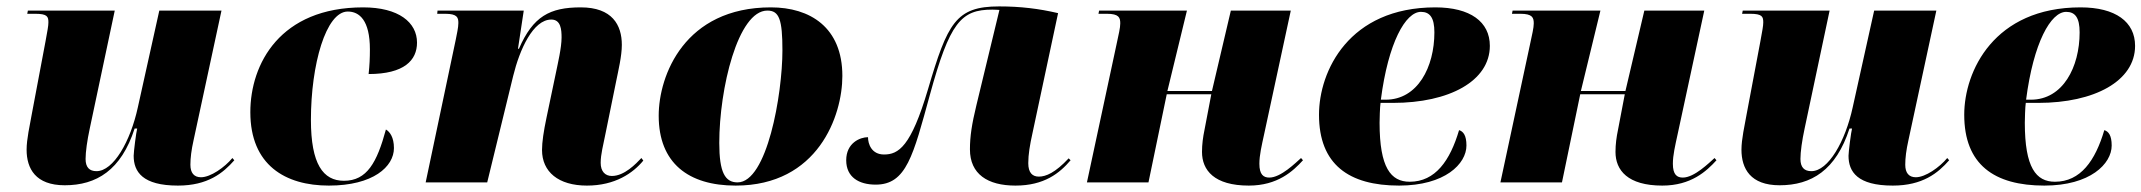

<svg xmlns="http://www.w3.org/2000/svg" viewBox="-20 -569 6681 599"><path d="M535 10C628 10 676 -29 711 -69L705 -76C681 -47 637 -16 607 -16C585 -16 574 -30 574 -55C574 -76 577 -101 584 -132L671 -536H477L410 -234C387 -128 334 -35 281 -35C259 -35 247 -47 247 -73C247 -95 252 -131 260 -168L338 -536H67L65 -526H90C128 -526 131 -517 131 -499C131 -488 128 -473 122 -440L79 -212C73 -178 63 -135 63 -102C63 -43 91 9 182 9C281 9 358 -38 400 -168H408C405 -158 397 -95 397 -83C397 -33 425 10 535 10Z M1006 10C1144 10 1209 -49 1209 -107C1209 -141 1196 -158 1184 -165C1156 -62 1125 -5 1053 -5C988 -5 950 -57 950 -195C950 -368 997 -533 1065 -533C1101 -533 1134 -506 1134 -415C1134 -388 1133 -365 1130 -338C1241 -338 1281 -381 1281 -436C1281 -499 1224 -546 1113 -546C854 -546 761 -370 761 -219C761 -54 870 10 1006 10Z M1811 10C1899 10 1955 -29 1987 -68L1981 -76C1964 -58 1928 -20 1889 -20C1868 -20 1854 -34 1854 -61C1854 -88 1862 -116 1869 -152L1902 -314C1909 -349 1920 -394 1920 -429C1920 -491 1890 -546 1792 -546C1695 -546 1643 -518 1599 -417H1596L1614 -536H1345L1344 -526H1369C1407 -526 1410 -514 1410 -497C1410 -483 1405 -462 1402 -446L1308 0H1500L1581 -332C1601 -414 1643 -508 1700 -508C1730 -508 1732 -476 1732 -452C1732 -420 1720 -370 1715 -345L1685 -202C1676 -159 1671 -126 1671 -101C1671 -33 1722 10 1811 10Z M2275 10C2532 10 2608 -208 2608 -332C2608 -484 2507 -546 2385 -546C2116 -546 2035 -334 2035 -208C2035 -60 2128 10 2275 10ZM2281 0C2242 0 2224 -31 2224 -123C2224 -292 2282 -536 2374 -536C2411 -536 2421 -508 2421 -412C2421 -274 2373 0 2281 0Z M3148 10C3238 10 3286 -29 3320 -69L3314 -75C3272 -30 3243 -18 3221 -18C3201 -18 3188 -30 3188 -60C3188 -87 3193 -117 3201 -153L3281 -528C3221 -542 3164 -549 3097 -549C2962 -549 2936 -497 2875 -290C2822 -111 2783 -87 2738 -87C2699 -87 2688 -120 2688 -141C2663 -141 2620 -123 2620 -69C2620 -16 2660 7 2712 7C2808 7 2829 -84 2881 -273C2943 -499 2978 -539 3076 -539C3087 -539 3094 -538 3098 -538L3026 -240C3012 -182 3006 -144 3006 -103C3006 -26 3061 10 3148 10Z M3876 10C3966 10 4014 -35 4045 -69L4039 -76C4022 -61 3976 -15 3940 -15C3922 -15 3909 -24 3909 -58C3909 -85 3916 -114 3924 -151L4007 -536H3820L3761 -285H3622L3683 -536H3409L3407 -526H3433C3471 -526 3475 -514 3475 -496C3475 -482 3470 -462 3463 -429L3371 0H3563L3620 -275H3759L3738 -165C3733 -141 3730 -119 3730 -95C3730 -38 3768 10 3876 10Z M4345 10C4488 10 4555 -58 4555 -115C4555 -147 4545 -159 4532 -163C4504 -68 4458 -2 4378 -2C4319 -2 4284 -46 4284 -186C4284 -195 4285 -236 4287 -248H4326C4501 -248 4628 -316 4628 -426C4628 -501 4567 -546 4458 -546C4188 -546 4095 -347 4095 -211C4095 -56 4188 10 4345 10ZM4303 -258H4288C4311 -436 4365 -532 4413 -532C4441 -532 4455 -514 4455 -468C4455 -360 4403 -258 4303 -258Z M5166 10C5256 10 5304 -35 5335 -69L5329 -76C5312 -61 5266 -15 5230 -15C5212 -15 5199 -24 5199 -58C5199 -85 5206 -114 5214 -151L5297 -536H5110L5051 -285H4912L4973 -536H4699L4697 -526H4723C4761 -526 4765 -514 4765 -496C4765 -482 4760 -462 4753 -429L4661 0H4853L4910 -275H5049L5028 -165C5023 -141 5020 -119 5020 -95C5020 -38 5058 10 5166 10Z M5885 10C5978 10 6026 -29 6061 -69L6055 -76C6031 -47 5987 -16 5957 -16C5935 -16 5924 -30 5924 -55C5924 -76 5927 -101 5934 -132L6021 -536H5827L5760 -234C5737 -128 5684 -35 5631 -35C5609 -35 5597 -47 5597 -73C5597 -95 5602 -131 5610 -168L5688 -536H5417L5415 -526H5440C5478 -526 5481 -517 5481 -499C5481 -488 5478 -473 5472 -440L5429 -212C5423 -178 5413 -135 5413 -102C5413 -43 5441 9 5532 9C5631 9 5708 -38 5750 -168H5758C5755 -158 5747 -95 5747 -83C5747 -33 5775 10 5885 10Z M6358 10C6501 10 6568 -58 6568 -115C6568 -147 6558 -159 6545 -163C6517 -68 6471 -2 6391 -2C6332 -2 6297 -46 6297 -186C6297 -195 6298 -236 6300 -248H6339C6514 -248 6641 -316 6641 -426C6641 -501 6580 -546 6471 -546C6201 -546 6108 -347 6108 -211C6108 -56 6201 10 6358 10ZM6316 -258H6301C6324 -436 6378 -532 6426 -532C6454 -532 6468 -514 6468 -468C6468 -360 6416 -258 6316 -258Z"/></svg>

Font: Noto Serif Display Black
Style: Italic
Weight: 900
Italic angle: -12°
Designer: Monotype Design Team
Foundry: Monotype Imaging Inc.
Version: Version 2.009